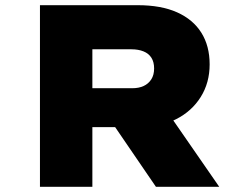

<svg xmlns="http://www.w3.org/2000/svg" viewBox="-20 -720 949 740"><path d="M134 0V-700H511Q601 -700 662.5 -672.5Q724 -645 756 -594Q788 -543 788 -472Q788 -401 753.5 -346Q719 -291 658.5 -260.5Q598 -230 520 -230H336V0ZM581 0 365 -316 589 -341 825 0ZM336 -380H490Q515 -380 533.5 -388.5Q552 -397 563 -414Q574 -431 574 -456Q574 -481 563.5 -497.5Q553 -514 533 -522Q513 -530 487 -530H336Z"/></svg>

Font: Lexend Mega Black
Style: Regular
Weight: 900
Version: Version 1.007